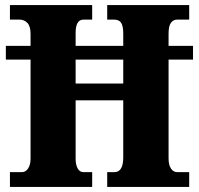

<svg xmlns="http://www.w3.org/2000/svg" viewBox="-20 -734 781 754"><path d="M19 0V-58H66Q81 -58 90.5 -72.5Q100 -87 100 -111V-500H3V-554H100V-601Q100 -631 87.5 -644Q75 -657 57 -657H19V-714H342V-657H308Q277 -657 277 -605V-554H464V-602Q464 -631 456 -644Q448 -657 428 -657H401V-714H723V-657H676Q660 -657 651 -644Q642 -631 642 -602V-554H738V-500H642V-112Q642 -86 651.5 -72Q661 -58 676 -58H723V0H401V-58H429Q464 -58 464 -116V-340H277V-111Q277 -87 285 -72.5Q293 -58 308 -58H342V0ZM277 -406H464V-500H277Z"/></svg>

Font: Noto Serif Hebrew Condensed Black
Style: Regular
Weight: 900
Width: 3
Designer: Monotype Design Team
Foundry: Monotype Imaging Inc.
Version: Version 2.004; ttfautohint (v1.8.4.7-5d5b)